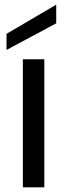

<svg xmlns="http://www.w3.org/2000/svg" viewBox="-20 -803 287 823"><path d="M78 -549H170V0H78ZM221 -783V-703L8 -589V-658Z"/></svg>

Font: Parkinsans Light
Style: Regular
Weight: 400
Version: Version 1.000